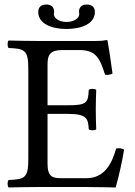

<svg xmlns="http://www.w3.org/2000/svg" viewBox="-20 -826 597 848"><path d="M281 -361H190V-541C190 -585 202 -605 256 -605H331C406 -605 422 -565 444 -496C456 -494 467 -496 477 -501C472 -542 457 -638 455 -646C455 -648 454 -649 451 -649C434 -646 426 -645 402 -645H147C117 -645 58 -646 18 -647C12 -641 12 -620 18 -614C88 -611 105 -606 105 -523V-122C105 -39 88 -34 18 -31C12 -25 12 -4 18 2C55 1 115 0 148 0H363C411 0 491 2 491 2C505 -48 520 -114 528 -165C518 -171 506 -173 493 -170C473 -98 438 -39 362 -39H246C204 -39 190 -55 190 -102V-323H281C366 -323 369 -300 372 -255C378 -249 399 -249 405 -255C404 -281 403 -309 403 -343C403 -371 404 -405 405 -429C399 -435 378 -435 372 -429C369 -374 366 -361 281 -361ZM274 -729C241 -729 218 -746 218 -763C218 -768 219 -774 219 -776C219 -791 209 -806 186 -806C159 -806 149 -792 149 -773C149 -721 208 -698 274 -698C340 -698 399 -721 399 -773C399 -792 389 -806 362 -806C339 -806 329 -791 329 -776C329 -774 330 -768 330 -763C330 -746 307 -729 274 -729Z"/></svg>

Font: Libertinus Math
Style: Regular
Weight: 400
Designer: Philipp H. Poll, Khaled Hosny
Foundry: Caleb Maclennan
Version: Version 7.050;RELEASE